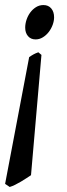

<svg xmlns="http://www.w3.org/2000/svg" viewBox="-45 -474 265 756"><path d="M54.2 -365.2Q54.2 -379.9 59.3 -395.8Q64.5 -411.6 74 -424.6Q83.5 -437.5 96.7 -445.8Q109.9 -454.1 126 -454.1Q145.5 -454.1 156.7 -440.9Q168 -427.7 168 -405.8Q168 -391.6 162.4 -376.2Q156.7 -360.8 147 -348.1Q137.2 -335.4 123.8 -327.1Q110.4 -318.8 95.2 -318.8Q76.2 -318.8 65.2 -331.8Q54.2 -344.7 54.2 -365.2ZM77.1 215.8Q69.8 220.7 59.3 227.5Q48.8 234.4 37.4 241.2Q25.9 248 14.4 253.7Q2.9 259.3 -6.8 262.2L-24.9 250L69.8 -249Q79.6 -255.9 87.2 -260Q94.7 -264.2 106 -268.1L118.2 -257.8Z"/></svg>

Font: Akkhara
Style: Italic
Weight: 400
Italic angle: -7°
Designer: J. Victor Gaultney
Version: Version 1.00 June 13, 2006, initial release